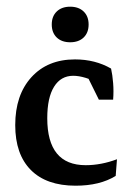

<svg xmlns="http://www.w3.org/2000/svg" viewBox="-20 -558 395 585"><path d="M210.4 7.8Q121.6 7.8 74 -40Q26.4 -87.9 26.4 -176.8Q26.4 -268.6 75.7 -322.8Q125 -377 208.5 -377Q270 -377 318.4 -349.1Q322.8 -329.6 324.7 -304.9Q326.7 -280.3 324.7 -254.4H281.2L239.7 -338.4L280.3 -303.2Q261.7 -314.5 241 -320.8Q220.2 -327.1 203.1 -327.1Q165.5 -327.1 144.8 -293.9Q124 -260.7 124 -197.8Q124 -54.7 241.2 -54.7Q288.1 -54.7 336.4 -72.8L332.5 -22Q284.2 7.8 210.4 7.8ZM193.8 -429.2Q168 -429.2 152.8 -443.8Q137.7 -458.5 137.7 -483.4Q137.7 -508.3 152.8 -522.9Q168 -537.6 193.8 -537.6Q219.7 -537.6 234.9 -522.9Q250 -508.3 250 -483.4Q250 -458.5 234.9 -443.8Q219.7 -429.2 193.8 -429.2Z"/></svg>

Font: Markazi Text Medium
Style: Regular
Weight: 500
Designer: Borna Izadpanah (Arabic designer), Fiona Ross (Arabic design director) and Florian Runge (Latin designer)
Foundry: Borna Izadpanah and Florian Runge
Version: Version 1.001